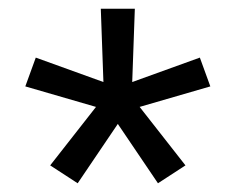

<svg xmlns="http://www.w3.org/2000/svg" viewBox="-20 -570 540 440"><path d="M158 -150 95 -191 200 -325 38 -372 62 -438 217 -382 211 -550H289L283 -382L438 -438L462 -372L300 -325L405 -191L342 -150L250 -286Z"/></svg>

Font: Moesevka
Style: Regular
Weight: 400
Monospace: yes
Designer: Belleve Invis
Foundry: Belleve Invis
Version: Version 32.5.0; ttfautohint (v1.8.4)